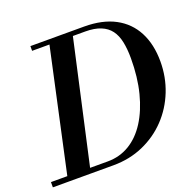

<svg xmlns="http://www.w3.org/2000/svg" viewBox="-158 -893 1055 1031"><g transform="rotate(-20 370.0 -377.0)"><path d="M-27 0V-30H298Q366 -30 422 -63.5Q478 -97 518.5 -160.5Q559 -224 581.5 -312Q604 -400 604 -508Q604 -561 595.5 -602Q587 -643 566.5 -670.5Q546 -698 510.5 -712.5Q475 -727 423 -727H119V-754H426Q530 -754 601.5 -716Q673 -678 710 -607Q747 -536 747 -438Q747 -349 715.5 -269.5Q684 -190 626.5 -129.5Q569 -69 490.5 -34.5Q412 0 319 0ZM60 0 224 -754H358L190 0Z"/></g></svg>

Font: Libre Bodoni Medium
Style: Italic
Weight: 500
Italic angle: -13°
Designer: Pablo Impallari, Rodrigo Fuenzalida
Foundry: Impallari Type
Version: Version 2.005;gftools[0.9.23]